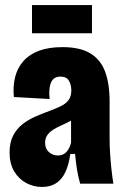

<svg xmlns="http://www.w3.org/2000/svg" viewBox="-20 -729 497 762"><path d="M147 13Q113 13 83.5 -3Q54 -19 36 -49.5Q18 -80 18 -124Q18 -164 32.5 -191.5Q47 -219 70.5 -237Q94 -255 122 -267Q150 -279 177 -289Q204 -299 223 -308.5Q242 -318 252.5 -332.5Q263 -347 263 -370Q263 -392 253.5 -408.5Q244 -425 220 -425Q201 -425 191 -414.5Q181 -404 177.5 -384Q174 -364 177 -336L35 -344Q31 -387 40 -423Q49 -459 72.5 -486Q96 -513 134.5 -527.5Q173 -542 228 -542Q297 -542 338 -517.5Q379 -493 397 -445Q415 -397 415 -326V-179Q415 -152 417 -119.5Q419 -87 422.5 -55.5Q426 -24 430 0H298Q289 -33 285 -59.5Q281 -86 278 -118H259Q253 -74 239 -45Q225 -16 202 -1.5Q179 13 147 13ZM209 -112Q222 -112 231 -116.5Q240 -121 246 -128.5Q252 -136 256 -145Q260 -154 262 -163V-280L295 -272Q283 -261 268 -253Q253 -245 237.5 -238Q222 -231 208 -224Q194 -217 183 -208.5Q172 -200 165.5 -189Q159 -178 159 -162Q159 -139 174 -125.5Q189 -112 209 -112ZM107 -597V-709H345V-597Z"/></svg>

Font: Bricolage Grotesque 24pt Condensed ExtraBold
Style: Regular
Weight: 800
Width: 3
Designer: Mathieu Triay
Foundry: Atelier Triay
Version: Version 1.001;gftools[0.9.33.dev8+g029e19f]